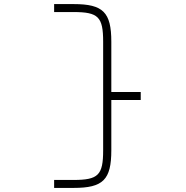

<svg xmlns="http://www.w3.org/2000/svg" viewBox="-20 -820 909 940"><path d="M525 -84.5V-330.5H669V-369.5H525V-615.5C525 -760 485 -800 340.5 -800H245V-761H339.5C461.5 -761 485 -737.5 485 -615.5V-84.5C485 37.5 461.5 61 339.5 61H245V100H340.5C485 100 525 60 525 -84.5Z"/></svg>

Font: Melete UltraLight
Style: Regular
Weight: 200
Width: 6
Designer: Sora Sagano
Foundry: DOT COLON
Version: Version 0.200;FEAKit 1.0